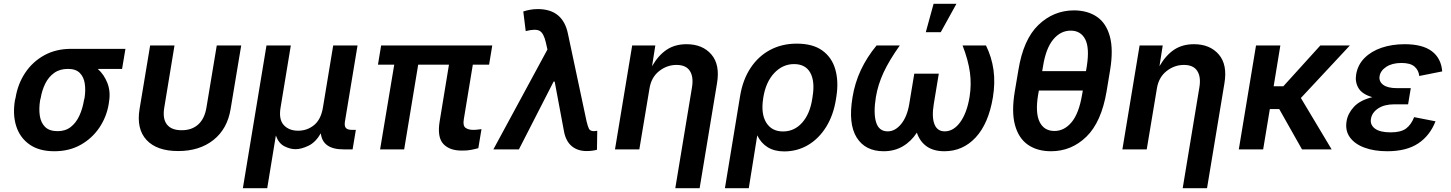

<svg xmlns="http://www.w3.org/2000/svg" viewBox="-20 -785 7625 1009"><path d="M58.6 -258.8 61.5 -269.5Q73.2 -343.3 112.1 -401.9Q150.9 -460.4 212.4 -494.4Q273.9 -528.3 353.5 -528.3H639.2L621.6 -422.9H493.7Q527.3 -393.1 544.7 -347.9Q562 -302.7 552.7 -249L551.3 -238.3Q540 -170.4 502 -114Q463.9 -57.6 403.8 -23.9Q343.8 9.8 265.6 9.8Q185.5 9.8 135.3 -25.6Q85 -61 65.4 -121.6Q45.9 -182.1 58.6 -258.8ZM193.8 -269.5 190.9 -258.8Q183.6 -213.9 189.2 -176.8Q194.8 -139.6 217.3 -117.7Q239.7 -95.7 283.2 -95.7Q323.7 -95.7 351.8 -117.7Q379.9 -139.6 397 -176.8Q414.1 -213.9 421.4 -258.8L424.3 -269.5Q430.7 -311 425.5 -345.7Q420.4 -380.4 399.4 -401.6Q378.4 -422.9 337.4 -422.9H336.9Q294.4 -422.9 264.9 -401.9Q235.4 -380.9 218 -345.9Q200.7 -311 193.8 -269.5Z M916.5 8.8Q804.2 8.8 750.2 -49.3Q696.3 -107.4 713.4 -211.9L769 -545.9H897L843.3 -219.7Q833.5 -161.1 857.2 -130.9Q880.9 -100.6 934.6 -100.6Q988.3 -100.6 1021.7 -130.9Q1055.2 -161.1 1064.9 -219.7L1119.1 -545.9H1247.6L1191.9 -211.9Q1174.8 -107.4 1101.6 -49.3Q1028.3 8.8 916.5 8.8Z M1256.3 204.1 1380.4 -545.9H1508.3L1454.6 -220.7Q1443.8 -157.7 1471.2 -127.9Q1498.5 -98.1 1546.9 -98.1Q1594.7 -98.1 1630.9 -127.9Q1667 -157.7 1677.2 -220.7L1731 -545.9H1858.9L1792.5 -145Q1789.1 -122.1 1797.9 -112.3Q1806.6 -102.5 1830.6 -102.5H1850.1L1833 0H1785.2Q1675.3 0 1666 -84.5Q1638.2 -36.6 1600.6 -18.8Q1563 -1 1533.2 -1Q1504.4 -1 1474.4 -16.4Q1444.3 -31.7 1429.7 -72.8L1384.3 204.1Z M2566.9 -545.9 2550.3 -445.3H2464.8L2417.5 -158.7Q2411.6 -124.5 2426.3 -113.5Q2440.9 -102.5 2467.3 -102.5Q2479.5 -102.5 2490.7 -104Q2502 -105.5 2510.3 -106.4L2493.7 -6.3Q2476.6 -1.5 2454.8 2.7Q2433.1 6.8 2407.2 6.3Q2342.8 6.8 2309.8 -28.6Q2276.9 -64 2290.5 -147L2339.4 -445.3H2177.7L2104 0H1977.5L2051.8 -445.3H1966.3L1982.9 -545.9Z M3063 8.8Q3016.1 8.8 2985.6 -16.1Q2955.1 -41 2944.8 -89.8L2895 -356H2889.2L2707 0H2572.8L2856.9 -524.9L2848.6 -561.5Q2837.4 -610.8 2815.9 -622.8Q2794.4 -634.8 2742.7 -621.6L2730 -724.6Q2745.6 -730 2764.9 -733.6Q2784.2 -737.3 2806.2 -737.3Q2938.5 -737.3 2964.8 -606.9L3062.5 -147.5Q3068.4 -122.6 3074.7 -109.1Q3081.1 -95.7 3101.6 -95.7Q3111.8 -96.2 3118.7 -97.7L3117.2 2Q3092.3 8.8 3063 8.8Z M3393.1 -319.3 3339.8 0H3211.9L3302.2 -545.9H3423.8L3406.7 -437Q3439.5 -494.1 3483.2 -523.4Q3526.9 -552.7 3587.9 -552.7Q3671.9 -552.7 3718.3 -499Q3764.6 -445.3 3748 -347.2L3656.7 204.1H3528.8L3616.7 -327.1Q3625.5 -381.8 3605 -412.8Q3584.5 -443.8 3535.2 -443.8Q3484.9 -443.8 3443.6 -411.1Q3402.3 -378.4 3393.1 -319.3Z M3789.6 204.1 3869.6 -281.7Q3883.8 -366.7 3924.6 -428.2Q3965.3 -489.7 4027.3 -522.7Q4089.4 -555.7 4167 -555.7Q4251.5 -555.7 4301.5 -519.5Q4351.6 -483.4 4369.6 -420.7Q4387.7 -357.9 4375.5 -278.8L4373.5 -265.6Q4360.4 -180.7 4321.8 -118.4Q4283.2 -56.2 4226.3 -22.7Q4169.4 10.7 4101.1 10.7Q4049.8 10.7 4014.4 -11.2Q3979 -33.2 3959.5 -73.7L3915 204.1ZM3991.2 -272 3990.7 -268.1Q3978 -187 4006.8 -140.6Q4035.6 -94.2 4094.7 -94.2Q4154.3 -94.2 4195.3 -140.1Q4236.3 -186 4248.5 -265.6L4250.5 -278.8Q4263.2 -357.9 4238 -403.1Q4212.9 -448.2 4152.8 -448.2Q4093.3 -448.2 4048.8 -401.1Q4004.4 -354 3991.2 -272Z M4586.4 -545.9H4708.5Q4653.3 -468.3 4623.5 -404.3Q4593.8 -340.3 4583 -275.4Q4569.3 -190.9 4584 -142.8Q4598.6 -94.7 4645 -94.7Q4684.1 -94.7 4715.6 -133.1Q4747.1 -171.4 4758.3 -238.3L4784.7 -397.9H4913.6L4887.2 -238.3Q4876 -170.4 4890.6 -132.6Q4905.3 -94.7 4944.8 -94.7Q4991.2 -94.7 5026.4 -143.3Q5061.5 -191.9 5075.2 -275.4Q5085.9 -340.3 5077.1 -404.5Q5068.4 -468.8 5038.6 -545.9H5161.6Q5191.9 -484.4 5201.2 -416.7Q5210.4 -349.1 5197.8 -272.9Q5174.8 -135.3 5107.4 -62.7Q5040 9.8 4942.9 9.8Q4886.2 9.8 4850.1 -15.6Q4814 -41 4798.3 -87.9Q4768.1 -41.5 4724.1 -15.9Q4680.2 9.8 4624 9.8Q4526.9 9.8 4481.9 -62.5Q4437 -134.8 4460 -272.9Q4472.2 -349.1 4503.9 -416.7Q4535.6 -484.4 4586.4 -545.9ZM4845.2 -615.7 4886.2 -765.1H5006.3L4923.8 -615.7Z M5814 -417.5 5795.4 -305.2Q5768.1 -143.6 5689.5 -66.9Q5610.8 9.8 5503.4 9.8Q5431.2 9.8 5382.1 -24.2Q5333 -58.1 5314 -127.7Q5294.9 -197.3 5313 -305.2L5332 -417.5Q5357.9 -577.6 5437 -653.8Q5516.1 -730 5624 -730.5Q5696.3 -730 5744.9 -696.5Q5793.5 -663.1 5812.5 -593.8Q5831.5 -524.4 5814 -417.5ZM5457 -411.1H5687L5691.4 -437Q5706.5 -533.7 5682.9 -578.9Q5659.2 -624 5606.9 -624Q5553.2 -624 5514.6 -577.1Q5476.1 -530.3 5461.4 -437ZM5666.5 -287.1 5670.4 -309.1H5439.5L5435.5 -287.1Q5419.9 -191.9 5443.4 -144.3Q5466.8 -96.7 5521.5 -96.7Q5572.8 -96.7 5611.3 -142.6Q5649.9 -188.5 5666.5 -287.1Z M6059.6 -319.3 6006.3 0H5878.4L5968.8 -545.9H6090.3L6073.2 -437Q6106 -494.1 6149.7 -523.4Q6193.4 -552.7 6254.4 -552.7Q6338.4 -552.7 6384.8 -499Q6431.2 -445.3 6414.6 -347.2L6323.2 204.1H6195.3L6283.2 -327.1Q6292 -381.8 6271.5 -412.8Q6251 -443.8 6201.7 -443.8Q6151.4 -443.8 6110.1 -411.1Q6068.8 -378.4 6059.6 -319.3Z M6708.5 -545.9 6673.3 -331.5H6724.1L6918.5 -545.9H7073.7L6816.4 -270L6978 0H6822.3L6702.6 -211.9H6653.3L6618.2 0H6490.2L6580.6 -545.9Z M7270 9.8Q7201.2 9.8 7150.1 -9.3Q7099.1 -28.3 7073.7 -63.7Q7048.3 -99.1 7056.6 -148.4Q7063 -188.5 7095 -223.4Q7127 -258.3 7191.9 -274.4Q7137.7 -290 7118.9 -322.5Q7100.1 -355 7106.9 -394Q7115.2 -444.3 7150.6 -480Q7186 -515.6 7240.7 -534.2Q7295.4 -552.7 7361.8 -552.7Q7456.1 -552.7 7504.9 -515.6Q7553.7 -478.5 7559.1 -409.7L7438.5 -385.7Q7435.1 -417 7413.1 -435.5Q7391.1 -454.1 7345.2 -454.1Q7296.4 -454.1 7265.6 -434.1Q7234.9 -414.1 7230 -384.8Q7225.6 -356.9 7248.8 -339.4Q7272 -321.8 7321.3 -321.8H7394L7384.3 -263.7L7379.9 -236.8H7307.1Q7254.9 -236.8 7222.4 -215.1Q7189.9 -193.4 7184.6 -160.6Q7179.2 -128.9 7205.8 -109.1Q7232.4 -89.4 7288.1 -89.4Q7341.8 -89.4 7368.9 -109.4Q7396 -129.4 7411.6 -169.4L7523.9 -147.5Q7494.6 -72.3 7432.9 -31.2Q7371.1 9.8 7270 9.8Z"/></svg>

Font: Inter Semi Bold
Style: Italic
Weight: 600
Italic angle: -9.39999°
Designer: Rasmus Andersson
Foundry: rsms
Version: Version 4.000;git-3c8e0fc